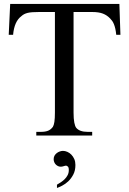

<svg xmlns="http://www.w3.org/2000/svg" viewBox="-20 -682 649 966"><path d="M564.9 -506.8Q563 -524.9 560.1 -537.8Q557.1 -550.8 553.2 -560.3Q549.3 -569.8 544.7 -576.4Q540 -583 534.2 -588.9Q518.6 -605.5 497.8 -613.5Q477.1 -621.6 443.8 -621.6H350.1V-115.7Q350.1 -84.5 353.8 -65.4Q357.4 -46.4 363.8 -38.6Q380.9 -18.6 420.4 -18.6H443.8V0H162.6V-18.6H186.5Q208 -18.6 222.2 -24.4Q236.3 -30.3 246.1 -43.9Q251 -51.8 253.7 -69.1Q256.3 -86.4 256.3 -115.7V-621.6H177.2Q157.2 -621.6 143.3 -620.6Q129.4 -619.6 119.4 -617.2Q109.4 -614.7 101.8 -610.8Q94.2 -606.9 87.4 -600.6Q51.8 -574.2 45.9 -506.8H23.9L31.2 -662.1H580.6L585.9 -506.8ZM359.4 147.9Q359.4 176.3 348.6 196.5Q337.9 216.8 323.2 230.5Q308.6 244.1 292.7 252.2Q276.9 260.3 266.6 263.7V247.1Q275.9 241.7 286.4 234.9Q296.9 228 305.7 219.2Q314.5 210.4 320.3 199.2Q326.2 188 326.2 173.3Q326.2 159.7 320.8 155.5Q315.4 151.4 312.5 151.4Q308.1 151.4 300.3 154.1Q292.5 156.7 285.6 156.7Q279.3 156.7 272.9 154.1Q266.6 151.4 261.5 146.5Q256.3 141.6 253.2 134.5Q250 127.4 250 118.7Q250 108.4 254.6 100.6Q259.3 92.8 266.4 87.6Q273.4 82.5 281.5 79.8Q289.6 77.1 296.9 77.1Q307.6 77.1 318.8 82Q330.1 86.9 339.1 96.2Q348.1 105.5 353.8 118.4Q359.4 131.3 359.4 147.9Z"/></svg>

Font: Doulos SIL
Style: Regular
Weight: 400
Designer: Walt Agee, Victor Gaultney, Peter Martin, Debbi Hosken
Foundry: SIL International
Version: Version 4.110; 2011; Maintenance release